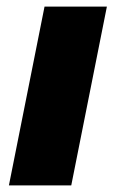

<svg xmlns="http://www.w3.org/2000/svg" viewBox="-20 -562 352 582"><path d="M7 0 115 -542H304L196 0Z"/></svg>

Font: Montserrat Thin ExtraBold
Style: Italic
Weight: 800
Italic angle: -11.3°
Version: Version 9.000